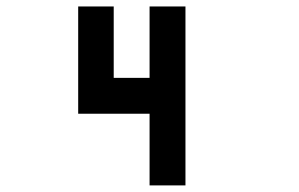

<svg xmlns="http://www.w3.org/2000/svg" viewBox="-20 -686 929 596"><path d="M444.3 -110.4Q444.3 -166 444.3 -333Q388.7 -333 222.7 -333Q222.7 -416 222.7 -666Q250 -666 333 -666Q333 -611.3 333 -444.3Q360.4 -444.3 444.3 -444.3Q444.3 -500 444.3 -666Q471.7 -666 555.7 -666Q555.7 -527.3 555.7 -110.4Q527.3 -110.4 444.3 -110.4Z"/></svg>

Font: leko majuna
Style: pona
Weight: 400
Designer: Kelsey Higham
Version: Version 2.0